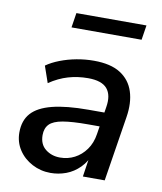

<svg xmlns="http://www.w3.org/2000/svg" viewBox="-79 -750 696 823"><g transform="rotate(10 268.5 -338.0)"><path d="M196 9Q153 9 116 -10.5Q79 -30 57 -63.5Q35 -97 35 -139Q35 -191 63.5 -223Q92 -255 153 -270.5Q214 -286 310 -286H390L381 -224H319Q250 -224 209.5 -217Q169 -210 152 -192.5Q135 -175 135 -145Q135 -105 161.5 -84Q188 -63 225 -63Q259 -63 288 -78Q317 -93 337.5 -121.5Q358 -150 364 -190L383 -310Q392 -363 368.5 -391Q345 -419 285 -419Q240 -419 199 -407Q158 -395 118 -368L93 -440Q117 -457 150.5 -470Q184 -483 221.5 -490Q259 -497 297 -497Q370 -497 412.5 -470Q455 -443 470.5 -395Q486 -347 476 -284L431 0H336L352 -107H362Q349 -68 322.5 -41.5Q296 -15 263.5 -3Q231 9 196 9ZM177 -621 187 -685H492L482 -621Z"/></g></svg>

Font: Nunito Sans 12pt ExtraLight 12pt SemiBold
Style: Italic
Weight: 600
Italic angle: -9°
Version: Version 3.101;gftools[0.9.27]